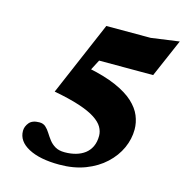

<svg xmlns="http://www.w3.org/2000/svg" viewBox="-105 -794 881 908"><g transform="rotate(15 335.5 -340.0)"><path d="M247 -509 372.5 -610.5 267.5 -409.5 278.5 -462.5Q363 -445.5 418.8 -421Q474.5 -396.5 506.8 -366.8Q539 -337 552.5 -304.2Q566 -271.5 566 -237.5Q566 -191 545.8 -146Q525.5 -101 486.2 -64.5Q447 -28 391 -6.5Q335 15 264 15Q168.5 15 113 -14.8Q57.5 -44.5 57.5 -95Q57.5 -116.5 72.8 -135.2Q88 -154 123 -154Q141.5 -154 153.5 -143.2Q165.5 -132.5 175.2 -116.8Q185 -101 197 -85.2Q209 -69.5 227 -58.8Q245 -48 273.5 -48Q303 -48 328 -55Q353 -62 371.8 -76.2Q390.5 -90.5 401 -112.8Q411.5 -135 411.5 -165Q411.5 -187 399.5 -207.8Q387.5 -228.5 358.8 -247.2Q330 -266 280 -282.5Q230 -299 154.5 -313L310 -676H527L664.5 -695L584 -509Z"/></g></svg>

Font: Newsreader 16pt 16pt ExtraBold
Style: Italic
Weight: 800
Italic angle: -17°
Version: Version 1.003